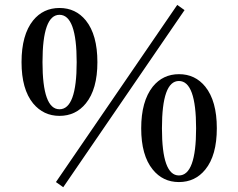

<svg xmlns="http://www.w3.org/2000/svg" viewBox="-20 -745 988 796"><path d="M242.2 31.2 211.9 9.8 714.8 -724.6 745.1 -703.1ZM721.7 9.8Q655.3 9.8 613.3 -42Q565.4 -100.6 565.4 -212.9Q565.4 -325.2 613.3 -385.7Q655.3 -437.5 722.2 -437.5Q789.1 -437.5 831.1 -385.7Q878.9 -326.2 878.9 -213.4Q878.9 -100.6 831.1 -42Q789.1 9.8 721.7 9.8ZM721.7 -17.6Q793 -17.6 793 -212.9Q793 -409.2 721.7 -409.2Q651.4 -409.2 651.4 -212.9Q651.4 -17.6 721.7 -17.6ZM226.6 -264.6Q160.2 -264.6 117.2 -316.4Q69.3 -375 69.3 -487.3Q69.3 -600.6 117.2 -660.2Q159.2 -711.9 226.6 -711.9Q293.9 -711.9 335.9 -660.2Q383.8 -600.6 383.8 -487.3Q383.8 -375 335.9 -316.4Q293.9 -264.6 226.6 -264.6ZM226.6 -292Q297.9 -292 297.9 -487.3Q297.9 -683.6 226.6 -683.6Q156.2 -683.6 156.2 -487.3Q156.2 -292 226.6 -292Z"/></svg>

Font: Bpmf GenYo Min B
Style: B
Weight: 700
Foundry: But Ko
Version: Version 1.320